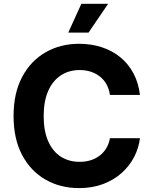

<svg xmlns="http://www.w3.org/2000/svg" viewBox="-20 -964 792 994"><path d="M389.1 9.8Q292.2 9.8 215.5 -34.2Q138.8 -78.1 94.5 -161.6Q50.2 -245 50.2 -363.3Q50.2 -482.3 94.9 -566Q139.6 -649.7 216.5 -693.5Q293.4 -737.3 389.1 -737.3Q452.2 -737.3 506.5 -719.6Q560.8 -701.9 602.7 -667.8Q644.5 -633.8 670.8 -584.6Q697.1 -535.4 704.5 -472.5H549.2Q544.9 -502.6 531.8 -526.5Q518.7 -550.3 498.1 -567Q477.5 -583.7 450.9 -592.5Q424.3 -601.4 392.6 -601.4Q336.6 -601.4 294.5 -573.5Q252.3 -545.6 229.2 -492.4Q206.1 -439.3 206.1 -363.3Q206.1 -285.7 229.5 -232.8Q252.9 -179.9 294.8 -153Q336.6 -126.2 392 -126.2Q422.9 -126.2 449 -134.3Q475.2 -142.4 495.9 -158.2Q516.6 -174 530.3 -196.7Q544 -219.3 549.2 -248.6H704.5Q698.5 -198.3 674.8 -151.9Q651 -105.5 610.6 -69.1Q570.2 -32.7 514.6 -11.5Q459 9.8 389.1 9.8ZM333.4 -795.3 401.2 -944.3H539.8L438.5 -795.3Z"/></svg>

Font: GitLab Sans
Style: Regular
Weight: 400
Designer: Rasmus Andersson
Foundry: Modifications by GitLab B.V., manufactured by rsms
Version: Version 4.000;git-c8fb6b7